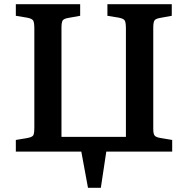

<svg xmlns="http://www.w3.org/2000/svg" viewBox="-20 -720 893 912"><path d="M397.9 171.9 366.2 0H55.2V-55.2L107.9 -64Q132.3 -68.4 137.7 -76.7Q143.1 -85 143.1 -113.8V-584Q143.1 -613.3 137.5 -622.6Q131.8 -631.8 107.9 -636.2L55.2 -645V-700.2H360.8V-645L304.2 -634.8Q283.2 -631.3 277.6 -622.6Q272 -613.8 272 -587.9V-69.8H578.1V-584Q578.1 -613.3 572.5 -622.6Q566.9 -631.8 543.9 -636.2L490.2 -645V-700.2H795.9V-645L740.2 -634.8Q719.2 -631.3 713.6 -622.6Q708 -613.8 708 -587.9V-107.9Q708 -85.4 713.9 -76.9Q719.7 -68.4 740.2 -64.9L797.9 -55.2V0H484.9L459 171.9Z"/></svg>

Font: Literata Book SemiBold
Style: Regular
Weight: 600
Designer: Latin by Veronika Burian and Jose Scaglione. Greek by Irene Vlachou. Cyrillic by Vera Evstafieva
Foundry: TypeTogether
Version: Version 2.003;PS 002.003;hotconv 1.0.88;makeotf.lib2.5.64775